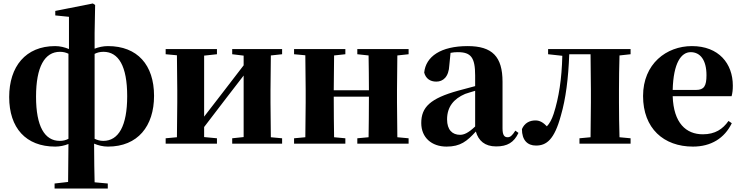

<svg xmlns="http://www.w3.org/2000/svg" viewBox="-20 -829 4282 1108"><path d="M603 17C775 17 869 -101 869 -276C869 -454 773 -563 603 -563C575 -563 549 -557 526 -548V-639L529 -800L516 -809L299 -766V-740L378 -732V-546C354 -556 327 -563 298 -563C128 -563 33 -445 33 -269C33 -91 129 17 299 17C326 17 352 11 375 2L373 221L295 230V259H602V230L526 223C525 152 523 113 523 0C547 10 574 17 603 17ZM375 -28C360 -20 344 -16 325 -16C238 -16 188 -99 188 -271C188 -444 238 -530 326 -530C345 -530 360 -526 375 -519ZM526 -518C541 -526 558 -530 577 -530C664 -530 714 -448 714 -274C714 -102 664 -16 576 -16C557 -16 541 -21 526 -28Z M1320 -516 1386 -508V-452L1253 -279L1158 -156V-508L1232 -516V-546H936V-516L1001 -510C1002 -451 1003 -364 1003 -308V-238C1003 -182 1002 -95 1001 -37L936 -31V0H1232V-31L1158 -38V-96L1285 -262L1386 -393V-38L1320 -31V0H1608V-31L1543 -37L1541 -238V-308L1543 -509L1608 -516V-546H1320Z M2042 -516 2107 -509C2108 -454 2109 -371 2109 -308H1906L1908 -509L1973 -516V-546H1677V-516L1742 -510C1743 -451 1744 -364 1744 -308V-238C1744 -182 1743 -95 1742 -37L1677 -31V0H1973V-31L1908 -37C1907 -95 1906 -186 1906 -271H2109C2109 -186 2108 -95 2107 -37L2042 -31V0H2338V-31L2273 -37L2271 -238V-308L2273 -509L2338 -516V-546H2042Z M2843 16C2908 16 2946 -7 2972 -62L2954 -75C2935 -45 2924 -37 2909 -37C2890 -37 2880 -50 2880 -88V-357C2880 -502 2821 -563 2679 -563C2524 -563 2437 -503 2428 -410C2437 -376 2462 -358 2498 -358C2536 -358 2570 -384 2573 -453L2580 -524C2595 -527 2608 -528 2622 -528C2698 -528 2722 -497 2722 -393V-332L2625 -306C2462 -261 2411 -210 2411 -119C2411 -35 2471 17 2557 17C2637 17 2675 -14 2726 -70C2741 -17 2778 16 2843 16ZM2722 -99C2681 -60 2656 -51 2635 -51C2590 -51 2560 -80 2560 -140C2560 -213 2599 -259 2664 -287C2678 -292 2699 -298 2722 -305Z M3387 0H3619V-31L3555 -37C3553 -95 3552 -182 3552 -238V-308C3552 -364 3553 -451 3555 -509L3619 -516V-546H3143V-516L3225 -507C3222 -374 3205 -265 3175 -172C3164 -139 3152 -117 3136 -100C3115 -122 3095 -134 3070 -134C3036 -134 3007 -119 2992 -84C2992 -20 3024 11 3073 11C3133 11 3179 -22 3217 -163C3245 -259 3260 -377 3265 -516H3388C3389 -458 3390 -367 3390 -308V-238L3388 -37L3324 -31V0Z M3979 17C4083 17 4161 -31 4203 -118L4184 -131C4151 -84 4107 -54 4036 -54C3939 -54 3867 -119 3862 -274H4202C4207 -293 4209 -310 4209 -335C4209 -462 4128 -563 3973 -563C3826 -563 3691 -461 3691 -275C3691 -88 3810 17 3979 17ZM3862 -310C3866 -466 3911 -528 3966 -528C4020 -528 4057 -484 4057 -395C4057 -333 4043 -310 3997 -310Z"/></svg>

Font: GenKiMin2 TW H
Style: Regular
Weight: 900
Version: Version 2.100;PS 2.1;hotconv 16.6.51;makeotf.lib2.5.65220 DE